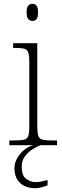

<svg xmlns="http://www.w3.org/2000/svg" viewBox="-20 -763 328 1009"><path d="M29 0V-25H56Q90 -25 106.5 -29Q123 -33 128.5 -48Q134 -63 134 -97V-435Q134 -471 128.5 -487Q123 -503 107.5 -507Q92 -511 64 -511H49V-536H176V-98Q176 -64 181.5 -48.5Q187 -33 204 -29Q221 -25 254 -25H280V0ZM150 -653Q137 -653 128.5 -662.5Q120 -672 120 -698Q120 -724 128.5 -733.5Q137 -743 150 -743Q164 -743 172 -733.5Q180 -724 180 -698Q180 -672 172 -662.5Q164 -653 150 -653ZM166 226Q114 226 85 198Q56 170 56 121Q56 93 70.5 68Q85 43 107.5 24.5Q130 6 155 0H194Q176 6 152.5 20.5Q129 35 111.5 58Q94 81 94 113Q94 159 117 176.5Q140 194 169 194Q184 194 197 191Q210 188 230 183V211Q220 215 209 218.5Q198 222 187 224Q176 226 166 226Z"/></svg>

Font: Noto Serif Gujarati ExtraLight
Style: Regular
Weight: 250
Version: Version 2.102